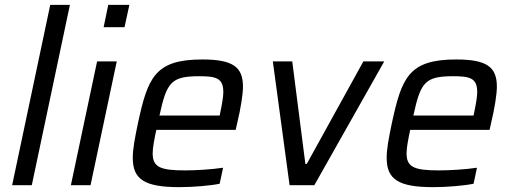

<svg xmlns="http://www.w3.org/2000/svg" viewBox="-20 -763 2109 791"><path d="M187 -743 30 0H111L268 -743Z M426 -743 407 -651H493L513 -743ZM380 -510 272 0H353L461 -510Z M719 8C776 8 846 2 885 -6L899 -72C853 -65 788 -61 743 -61C641 -61 609 -74 609 -131C609 -154 615 -186 624 -228H951L957 -255C972 -317 981 -375 981 -406C981 -486 941 -518 814 -518C618 -518 589 -444 548 -254C536 -196 527 -150 527 -113C527 -24 575 8 719 8ZM885 -287H637C667 -425 685 -449 802 -449C870 -449 900 -441 900 -384C900 -364 895 -336 888 -302Z M1104 -510 1173 0H1275L1563 -510H1477L1244 -88H1238L1184 -510Z M1765 8C1822 8 1892 2 1931 -6L1945 -72C1899 -65 1834 -61 1789 -61C1687 -61 1655 -74 1655 -131C1655 -154 1661 -186 1670 -228H1997L2003 -255C2018 -317 2027 -375 2027 -406C2027 -486 1987 -518 1860 -518C1664 -518 1635 -444 1594 -254C1582 -196 1573 -150 1573 -113C1573 -24 1621 8 1765 8ZM1931 -287H1683C1713 -425 1731 -449 1848 -449C1916 -449 1946 -441 1946 -384C1946 -364 1941 -336 1934 -302Z"/></svg>

Font: Saira UNSAM
Style: Italic
Weight: 400
Italic angle: -12°
Designer: Hector Gatti with collaboration of the Omnibus-Type team
Foundry: Omnibus-Type
Version: Version 0.072;PS 000.072;hotconv 1.0.88;makeotf.lib2.5.64775